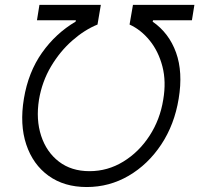

<svg xmlns="http://www.w3.org/2000/svg" viewBox="-20 -747 807 777"><path d="M76.7 -347.7Q94.5 -454.9 149.9 -533.4Q205.3 -611.9 285.9 -659.4L287.3 -665.1H129.6L139.6 -727.3H388.1L374.6 -647.7Q322.1 -626.4 272.4 -582.7Q222.7 -539.1 186.4 -478Q150.2 -416.9 137.8 -343.8Q125 -263.1 146.5 -197.4Q168 -131.7 218.4 -93Q268.8 -54.3 342.3 -54.3Q415.8 -54.3 479 -93Q542.3 -131.7 585 -197.4Q627.8 -263.1 640.6 -343.8Q653.1 -416.9 637.3 -478Q621.4 -539.1 586.1 -582.7Q550.8 -626.4 504.3 -647.7L518.1 -727.3H766.7L756.7 -665.1H599.4L597.7 -659.4Q664.1 -613.3 692.5 -534.1Q720.9 -454.9 703.1 -347.7Q686.1 -242.9 632.5 -162.1Q578.8 -81.3 500.7 -35.7Q422.6 9.9 331 9.9Q239.7 9.9 176.5 -35.7Q113.3 -81.3 86.3 -162.1Q59.3 -242.9 76.7 -347.7Z"/></svg>

Font: Inter UI Light
Style: Italic
Weight: 300
Italic angle: 9.39999°
Designer: Rasmus Andersson
Foundry: rsms
Version: 3.2;8d6f07862